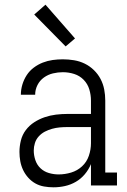

<svg xmlns="http://www.w3.org/2000/svg" viewBox="-20 -791 540 819"><path d="M208 8Q188 8 168 4.5Q148 1 131 -8.5Q114 -18 100.5 -33Q87 -48 78.5 -66Q70 -84 66.5 -103.5Q63 -123 63 -143Q63 -167 69 -191.5Q75 -216 90 -236Q105 -256 126 -269.5Q147 -283 170.5 -291Q194 -299 218.5 -302Q243 -305 268 -305H368V-362Q368 -386 361 -409.5Q354 -433 337 -450.5Q320 -468 296.5 -475.5Q273 -483 248 -483Q227 -483 206 -478Q185 -473 167.5 -460.5Q150 -448 140 -428.5Q130 -409 130 -387H69Q69 -409 75.5 -430.5Q82 -452 94 -470.5Q106 -489 124 -502.5Q142 -516 162.5 -524Q183 -532 204.5 -535Q226 -538 248 -538Q272 -538 296 -534Q320 -530 341.5 -519.5Q363 -509 380.5 -492Q398 -475 409 -454Q420 -433 424.5 -409.5Q429 -386 429 -362V-55H479V0H368V-91Q358 -67 341.5 -47.5Q325 -28 303.5 -15.5Q282 -3 257.5 2.5Q233 8 208 8ZM230 -47Q257 -47 283.5 -55Q310 -63 330 -81.5Q350 -100 359 -126.5Q368 -153 368 -180V-249H268Q251 -249 234.5 -247.5Q218 -246 202 -241.5Q186 -237 171.5 -229.5Q157 -222 145.5 -209.5Q134 -197 129 -181Q124 -165 124 -149Q124 -128 131 -107.5Q138 -87 153 -73Q168 -59 188.5 -53Q209 -47 230 -47ZM260 -593 126 -729 174 -771 300 -627Z"/></svg>

Font: Iosevka Slab Light
Style: Regular
Weight: 300
Monospace: yes
Designer: Belleve Invis
Foundry: Belleve Invis
Version: Version 11.1.0; ttfautohint (v1.8.3)